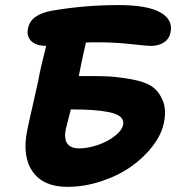

<svg xmlns="http://www.w3.org/2000/svg" viewBox="-20 -723 694 753"><path d="M243.2 9.8Q150.4 9.8 108.2 -49.8Q65.9 -109.4 86.9 -212.9Q91.3 -235.8 106.7 -302.2Q122.1 -368.7 129.9 -405.8Q138.7 -456.1 161.1 -543Q120.1 -543.5 101.8 -562.7Q83.5 -582 89.8 -610.8Q99.1 -666 184.1 -681.2Q313.5 -703.1 442.9 -703.1Q558.6 -703.1 608.9 -674.3Q659.2 -645.5 648.9 -596.2Q644 -570.8 623.3 -556.9Q602.5 -543 570.8 -543Q558.6 -543 494.1 -550Q429.7 -557.1 361.8 -557.1Q331.1 -557.1 316.9 -556.2Q298.3 -474.6 289.1 -424.8Q357.9 -425.3 398.9 -423.6Q439.9 -421.9 493.9 -412.4Q547.9 -402.8 575.2 -384.3Q602.5 -365.7 617.9 -329.8Q633.3 -293.9 623 -242.2Q613.8 -195.8 579.1 -150.4Q544.4 -105 494.1 -69.6Q443.8 -34.2 377.4 -12.2Q311 9.8 243.2 9.8ZM237.8 -215.8Q223.6 -141.1 291 -141.1Q324.7 -141.1 363.3 -154.3Q401.9 -167.5 430.2 -189.5Q458.5 -211.4 462.9 -233.9Q466.3 -252.4 452.4 -264.6Q438.5 -276.9 408 -283Q377.4 -289.1 342.3 -291.5Q307.1 -293.9 257.8 -293.9Q239.3 -222.7 237.8 -215.8Z"/></svg>

Font: Shantell Sans Irregular Bouncy
Style: Bold Italic
Weight: 700
Italic angle: -11.31°
Designer: Stephen Nixon, Anya Danilova, Shantell Martin
Foundry: Arrow Type
Version: Version 1.006;[9816181b4]